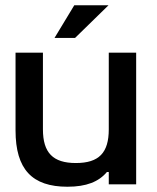

<svg xmlns="http://www.w3.org/2000/svg" viewBox="-20 -700 595 729"><path d="M497 0V-500H393V-209C393 -120 356 -81 268 -81C181 -81 143 -120 143 -209V-500H39V-205C39 -57 102 9 236 9C308 9 355 -10 386 -47H393V0ZM187 -556H265L392 -680H262Z"/></svg>

Font: LT Wave Alt Medium
Style: Regular
Weight: 500
Designer: Daniel Lyons
Version: Version 2.5 (Glyphs App)